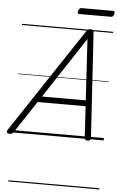

<svg xmlns="http://www.w3.org/2000/svg" viewBox="-136 -1163 1002 1638"><g transform="rotate(5 365.5 -344.0)"><path d="M-25 14Q-41 14 -47 5Q-53 -4 -43 -20L550 -914Q558 -925 565.5 -930Q573 -935 588 -935Q601 -935 607 -929.5Q613 -924 614 -908L670 -14Q671 0 664.5 7Q658 14 643 14Q629 14 624 8.5Q619 3 617 -10L601 -277H190L13 -9Q3 5 -4 9.5Q-11 14 -25 14ZM223 -327H598L567 -850ZM480 -1056Q468 -1056 465 -1062.5Q462 -1069 466 -1080Q470 -1094 476 -1101Q482 -1108 494 -1108H762Q774 -1108 776.5 -1100.5Q779 -1093 776 -1080Q772 -1068 766 -1062Q760 -1056 748 -1056ZM0 410H780V420H0ZM0 -20H780V0H0ZM0 -505H780V-500H0ZM0 -930H780V-920H0Z"/></g></svg>

Font: Playwrite DE LA Guides
Style: Regular
Weight: 400
Designer: Veronika Burian, José Scaglione
Foundry: TypeTogether
Version: Version 1.003